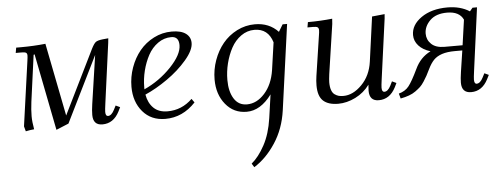

<svg xmlns="http://www.w3.org/2000/svg" viewBox="-50 -584 2667 1019"><g transform="rotate(-5 1284.0 -74.5)"><path d="M58.1 -411.1 63 -439H86.9Q156.2 -439 219.2 -445.8L295.9 -57.1L463.9 -398.9Q477.1 -424.8 487.1 -432.4Q497.1 -439.9 523.9 -442.9L554.2 -445.8L551.8 -421.9L508.8 -104Q503.9 -68.8 503.9 -58.1Q503.9 -35.2 517.1 -35.2Q535.6 -35.2 550.8 -64.9L562 -86.9L585 -76.2L574.2 -54.2Q543 6.8 483.9 6.8Q434.1 6.8 434.1 -47.9Q434.1 -71.8 439 -105L477.1 -363.8L304.2 -13.2L237.8 14.2L157.2 -395L151.9 -393.1L118.2 -145Q112.8 -102.5 112.8 -68.8Q112.8 -40 120.1 1Q100.1 2.4 75.2 7.8L67.9 -19L116.2 -363.8Q119.1 -383.8 119.1 -392.1Q119.1 -403.3 112.8 -407.2Q106.4 -411.1 88.9 -411.1Z M654.3 -178.2Q654.3 -231 672.1 -280.8Q689.9 -330.6 720.9 -368.4Q752 -406.2 796.9 -429.2Q841.8 -452.1 892.6 -452.1Q941.9 -452.1 967.3 -433.3Q992.7 -414.6 992.7 -382.8Q992.7 -344.2 948.7 -293Q904.8 -241.7 843.8 -199Q782.7 -156.2 724.6 -130.9Q732.4 -85.9 759.8 -59.1Q787.1 -32.2 834.5 -32.2Q910.2 -32.2 966.3 -86.9L980.5 -66.9Q911.6 6.8 819.3 6.8Q743.7 6.8 699 -45.7Q654.3 -98.1 654.3 -178.2ZM721.7 -159.2Q803.2 -196.3 865.5 -261.2Q927.7 -326.2 927.7 -377Q927.7 -422.9 887.7 -422.9Q848.6 -422.9 816.2 -399.7Q783.7 -376.5 763.7 -339.4Q743.7 -302.2 732.7 -258.3Q721.7 -214.4 721.7 -169.9Z M1097.2 -178.2Q1097.2 -231 1115 -280.8Q1132.8 -330.6 1163.8 -368.4Q1194.8 -406.2 1239.7 -429.2Q1284.7 -452.1 1335.4 -452.1Q1411.6 -452.1 1459.5 -400.9L1482.4 -439H1506.3L1443.4 16.1Q1429.7 113.8 1380.4 188.5Q1331.1 263.2 1266.6 303.2L1254.4 283.2Q1292.5 252 1324.5 192.9Q1356.4 133.8 1368.2 51.8L1386.2 -74.2Q1326.7 6.8 1252.4 6.8Q1183.6 6.8 1140.4 -46.1Q1097.2 -99.1 1097.2 -178.2ZM1164.6 -169.9Q1164.6 -108.4 1188.5 -70.3Q1212.4 -32.2 1257.3 -32.2Q1309.6 -32.2 1351.6 -78.9Q1393.6 -125.5 1405.3 -201.2L1426.3 -348.1Q1403.3 -422.9 1330.6 -422.9Q1291.5 -422.9 1259 -399.7Q1226.6 -376.5 1206.5 -339.4Q1186.5 -302.2 1175.5 -258.3Q1164.6 -214.4 1164.6 -169.9Z M1612.3 -411.1 1617.2 -439Q1684.1 -439 1747.1 -445.8L1745.1 -418L1706.1 -154.8Q1702.1 -124.5 1702.1 -110.8Q1702.1 -85.9 1708 -69.3Q1713.9 -52.7 1724.9 -45.2Q1735.8 -37.6 1746.3 -34.9Q1756.8 -32.2 1771 -32.2Q1822.3 -32.2 1869.1 -79.6Q1916 -127 1926.3 -201.2L1959 -439L2026.4 -445.8L2024.4 -421.9L1981 -104Q1976.1 -68.8 1976.1 -58.1Q1976.1 -35.2 1989.3 -35.2Q2008.3 -35.2 2023.4 -64.9L2034.2 -86.9L2057.1 -76.2L2046.4 -54.2Q2015.1 6.8 1956.1 6.8Q1906.2 6.8 1906.2 -47.9Q1906.2 -60.5 1908.2 -80.1Q1878.4 -39.1 1832.3 -16.1Q1786.1 6.8 1740.2 6.8Q1687.5 6.8 1660.4 -17.8Q1633.3 -42.5 1633.3 -100.1Q1633.3 -124.5 1637.2 -149.9L1669.4 -363.8Q1672.4 -380.9 1672.4 -391.1Q1672.4 -402.8 1666 -407Q1659.7 -411.1 1642.1 -411.1Z M2064.9 -19Q2099.1 -27.8 2118.7 -52.5Q2138.2 -77.1 2168.9 -141.1Q2196.8 -201.2 2252 -228Q2211.9 -240.2 2189.5 -265.1Q2167 -290 2167 -321.8Q2167 -375.5 2221.4 -413.8Q2275.9 -452.1 2361.3 -452.1Q2429.7 -452.1 2479 -420.9L2494.1 -439H2518.1L2473.1 -104Q2468.3 -68.8 2468.3 -58.1Q2468.3 -35.2 2481 -35.2Q2500 -35.2 2515.1 -64.9L2526.4 -86.9L2549.3 -76.2L2538.1 -54.2Q2506.8 6.8 2448.2 6.8Q2397.9 6.8 2397.9 -47.9Q2397.9 -68.4 2403.3 -105L2420.4 -217.8H2381.3Q2339.4 -217.8 2311.8 -208.5Q2284.2 -199.2 2267.6 -182.1Q2251 -165 2236.3 -134.8Q2225.1 -111.8 2219 -100.6Q2212.9 -89.4 2201.4 -71.5Q2189.9 -53.7 2179.4 -43.9Q2168.9 -34.2 2153.1 -22.7Q2137.2 -11.2 2117.4 -4.2Q2097.7 2.9 2072.3 7.8ZM2234.4 -323.2Q2234.4 -290.5 2258.1 -267.8Q2281.7 -245.1 2328.1 -245.1H2424.3L2443.4 -379.9Q2422.4 -424.8 2356.9 -424.8Q2297.9 -424.8 2266.1 -393.6Q2234.4 -362.3 2234.4 -323.2Z"/></g></svg>

Font: Dihjauti S
Style: Italic
Weight: 400
Italic angle: -9°
Designer: T. Christopher White
Version: Version 3.0.0